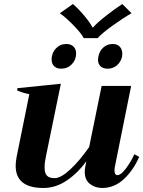

<svg xmlns="http://www.w3.org/2000/svg" viewBox="-20 -926 713 956"><path d="M278 -860 343 -906Q370 -883 399 -848.5Q428 -814 440 -790H444Q464 -813 508 -847.5Q552 -882 589 -906L635 -860Q597 -839 542 -799.5Q487 -760 466 -736H397Q385 -760 346 -800Q307 -840 278 -860ZM237 -630Q237 -662 258 -684.5Q279 -707 310 -707Q333 -707 346 -694Q359 -681 359 -660Q359 -628 337.5 -606Q316 -584 285 -584Q262 -584 249.5 -596.5Q237 -609 237 -630ZM541 -707Q564 -707 576.5 -693.5Q589 -680 589 -658Q589 -650 588 -645Q582 -618 562.5 -601Q543 -584 516 -584Q493 -584 480.5 -596Q468 -608 468 -629Q468 -633 470 -645Q475 -672 494.5 -689.5Q514 -707 541 -707ZM673 -145Q644 -78 596.5 -34Q549 10 489 10Q454 10 428 -10Q402 -30 402 -71Q402 -83 405 -98L410 -123Q369 -66 313.5 -28Q258 10 196 10Q58 10 58 -101Q58 -119 63 -146L126 -457Q91 -464 65 -476L67 -487L283 -509L209 -149Q202 -117 202 -93Q202 -63 214 -51Q226 -39 252 -39Q283 -39 329.5 -82Q376 -125 424 -194L486 -498H633L554 -106Q550 -86 550 -77Q550 -54 565 -54Q582 -54 606.5 -86.5Q631 -119 649 -158Z"/></svg>

Font: Trirong
Style: Bold Italic
Weight: 700
Italic angle: -12°
Designer: Katatrad Team
Foundry: CadsonDemak
Version: Version 1.001